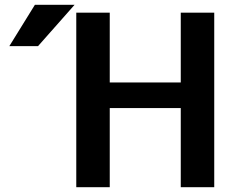

<svg xmlns="http://www.w3.org/2000/svg" viewBox="-20 -783 995 803"><path d="M736 -331H439V0H299V-730H439V-438H736V-730H876V0H736ZM126 -763H292L139 -590H19Z"/></svg>

Font: Mplus 1p Bold
Style: Bold
Weight: 700
Version: Version 1.061